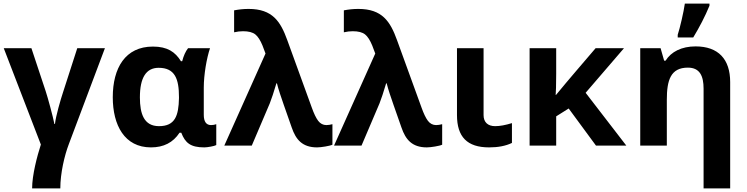

<svg xmlns="http://www.w3.org/2000/svg" viewBox="-20 -816 4187 1076"><path d="M160 240H318C318 156 341 56 366 -9L568 -546H413L333 -298C320 -259 292 -163 288 -121H285C277 -162 248 -269 236 -305L156 -546H1L209 -6C188 59 160 165 160 240Z M764 -270C764 -381 799 -436 869 -436C961 -436 983 -373 983 -272V-266C981 -167 961 -109 871 -109C787 -109 764 -178 764 -270ZM1125 10C1142 10 1182 3 1192 -3V-120C1183 -117 1174 -115 1163 -115C1136 -115 1122 -134 1122 -173V-325C1122 -397 1138 -490 1157 -546H1034C1020 -528 1009 -504 1001 -473H994C962 -525 918 -555 837 -555C682 -555 612 -435 612 -271C612 -114 678 10 826 10C897 10 950 -17 986 -72H996C1018 -15 1048 10 1125 10Z M1843 -5V-120C1831 -117 1820 -115 1809 -115C1791 -115 1775 -123 1763 -139C1751 -155 1739 -180 1727 -214L1590 -591C1552 -696 1507 -766 1373 -766C1345 -766 1318 -763 1292 -758V-635C1309 -639 1326 -641 1342 -641C1373 -641 1396 -635 1411 -623C1426 -611 1439 -590 1451 -561L1468 -516L1237 0H1391L1492 -237C1502 -262 1514 -299 1529 -349H1532C1536 -332 1542 -313 1549 -291C1556 -269 1578 -206 1615 -101C1638 -34 1674 10 1757 10C1779 10 1829 2 1843 -5Z M2458 -5V-120C2446 -117 2435 -115 2424 -115C2406 -115 2390 -123 2378 -139C2366 -155 2354 -180 2342 -214L2205 -591C2167 -696 2122 -766 1988 -766C1960 -766 1933 -763 1907 -758V-635C1924 -639 1941 -641 1957 -641C1988 -641 2011 -635 2026 -623C2041 -611 2054 -590 2066 -561L2083 -516L1852 0H2006L2107 -237C2117 -262 2129 -299 2144 -349H2147C2151 -332 2157 -313 2164 -291C2171 -269 2193 -206 2230 -101C2253 -34 2289 10 2372 10C2394 10 2444 2 2458 -5Z M2721 10C2771 10 2814 2 2849 -15V-126C2813 -115 2782 -109 2755 -109C2715 -109 2690 -130 2690 -171V-546H2541V-171C2541 -49 2598 10 2721 10Z M3096 -284H3094L3096 -324L3097 -403V-546H2948V0H3097V-164L3167 -208L3320 0H3490L3262 -296L3477 -546H3318C3244 -459 3169 -373 3096 -284Z M3878 -556C3800 -556 3741 -526 3710 -476H3702L3682 -546H3568V0H3717V-257C3717 -366 3738 -437 3835 -437C3902 -437 3923 -390 3923 -319V240H4072V-356C4072 -484 4006 -556 3878 -556ZM3778 -621V-606H3865C3900 -664 3931 -723 3956 -784V-796H3818C3812 -751 3790 -657 3778 -621Z"/></svg>

Font: Passageway
Style: Regular
Weight: 700
Foundry: Ascender Corporation
Version: Version 1.11